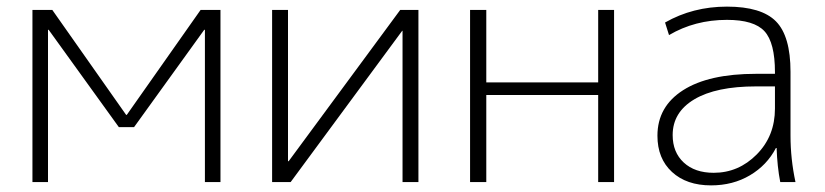

<svg xmlns="http://www.w3.org/2000/svg" viewBox="-20 -550 2491 580"><path d="M597 -460 385 -166H339L127 -460H125V0H78V-520H138L361 -203H363L586 -520H646V0H599V-460Z M850 -63H852L1189 -520H1244V0H1196V-457H1195L858 0H802V-520H850Z M1449 -263V0H1400V-520H1449V-301H1787V-520H1835V0H1787V-263Z M2176 -530Q2280 -530 2324 -485.5Q2368 -441 2368 -333V-140Q2368 -70 2383 0H2337Q2328 -46 2326 -103H2324Q2297 -51 2245.5 -20.5Q2194 10 2128 10Q2054 10 2010 -30.5Q1966 -71 1966 -140Q1966 -228 2043.5 -277.5Q2121 -327 2264 -327H2321V-332Q2321 -421 2289.5 -455.5Q2258 -490 2176 -490Q2079 -490 2001 -444L1989 -482Q2073 -530 2176 -530ZM2012 -142Q2012 -90 2045.5 -59Q2079 -28 2136 -28Q2211 -28 2266 -83.5Q2321 -139 2321 -222V-289H2264Q2143 -289 2077.5 -250Q2012 -211 2012 -142Z"/></svg>

Font: M PLUS 1p Light
Style: Regular
Weight: 300
Version: Version 1.061